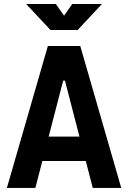

<svg xmlns="http://www.w3.org/2000/svg" viewBox="-20 -918 626 938"><path d="M13.7 0 213.9 -693.4H372.1L572.3 0H433.1L297.4 -523.9H288.6L152.8 0ZM114.7 -131.3V-250.5H466.3V-131.3ZM226.6 -771.5 107.9 -898.4H252.9L297.9 -834.5H288.1L333 -898.4H478L359.4 -771.5Z"/></svg>

Font: Cascadia Mono PL
Style: Regular
Weight: 400
Monospace: yes
Designer: Aaron Bell
Foundry: Saja Typeworks
Version: Version 2102.003